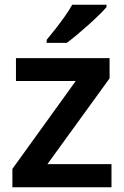

<svg xmlns="http://www.w3.org/2000/svg" viewBox="-20 -786 521 806"><path d="M448 0H32V-77L298 -446H47V-542H440V-457L179 -97H448ZM427 -756Q415 -742 394.5 -722Q374 -702 349.5 -680Q325 -658 301.5 -638.5Q278 -619 260 -606H176V-619Q192 -638 212 -663.5Q232 -689 251.5 -716.5Q271 -744 283 -766H427Z"/></svg>

Font: Noto Sans Hebrew SemiBold
Style: Regular
Weight: 600
Designer: Monotype Design Team
Foundry: Monotype Imaging Inc.
Version: Version 2.003